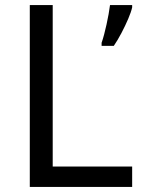

<svg xmlns="http://www.w3.org/2000/svg" viewBox="-20 -734 564 754"><path d="M97 0V-714H187V-80H499V0ZM499 -705Q495 -687 483.5 -660Q472 -633 457 -604.5Q442 -576 427 -554H379V-566Q384 -580 389 -599Q394 -618 398.5 -638.5Q403 -659 406.5 -678.5Q410 -698 412 -714H499Z"/></svg>

Font: Noto Sans Tamil
Style: Regular
Weight: 400
Designer: Jelle Bosma - Monotype Design Team
Foundry: Monotype Imaging Inc.
Version: Version 2.003